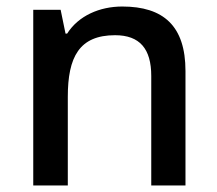

<svg xmlns="http://www.w3.org/2000/svg" viewBox="-20 -569 667 589"><path d="M355 -549C286 -549 221 -521 186 -466H181L166 -539H82V0H188V-272C188 -394 223 -461 333 -461C409 -461 444 -419 444 -336V0H549V-351C549 -490 481 -549 355 -549Z"/></svg>

Font: Noto Sans Lao UI Med
Style: Regular
Weight: 500
Designer: Monotype Design Team
Foundry: Monotype Imaging Inc.
Version: Version 2.000